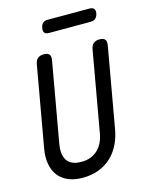

<svg xmlns="http://www.w3.org/2000/svg" viewBox="-134 -1001 868 1098"><g transform="rotate(-15 300.0 -452.5)"><path d="M131 -685Q135 -708 148 -719Q161 -730 184 -730Q207 -730 216 -719Q225 -708 221 -685L137 -210Q132 -180 135 -156Q138 -132 149.5 -115Q161 -98 182 -89Q203 -80 234 -80Q265 -80 289 -89.5Q313 -99 331 -116Q349 -133 360.5 -157Q372 -181 377 -210L461 -685Q465 -708 478 -719Q491 -730 514 -730Q537 -730 546 -719Q555 -708 551 -685L467 -210Q458 -160 437.5 -119.5Q417 -79 385 -50Q353 -21 311 -5.5Q269 10 218 10Q167 10 131 -6Q95 -22 73.5 -50.5Q52 -79 45 -120Q38 -161 47 -210ZM245 -840Q226 -840 218.5 -849.5Q211 -859 215 -878Q218 -897 228.5 -906Q239 -915 258 -915H503Q522 -915 530 -906Q538 -897 535 -878Q531 -859 520 -849.5Q509 -840 490 -840Z"/></g></svg>

Font: Maple Mono
Style: Italic
Weight: 400
Italic angle: -10°
Monospace: yes
Designer: subframe7536
Version: Version 7.300